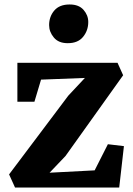

<svg xmlns="http://www.w3.org/2000/svg" viewBox="-20 -836 594 856"><path d="M358.5 -488.5 163 -481 133.5 -382.5H57.5V-556H504L529 -500.5L272 -140.5L201 -66L402 -76.5L461 -193L532.5 -184.5L511.5 0H47L20.5 -58.5L284.5 -409.5ZM281.5 -643.5Q241 -643.5 220 -668.8Q199 -694 199 -724Q199 -762 222 -789Q245 -816 290 -816H291Q331.5 -816 352.5 -792Q373.5 -768 373.5 -738Q373.5 -700 350.5 -671.8Q327.5 -643.5 282.5 -643.5Z"/></svg>

Font: Merriweather Light 18pt ExtraBold
Style: Regular
Weight: 800
Version: Version 2.100